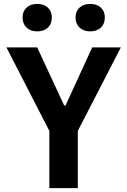

<svg xmlns="http://www.w3.org/2000/svg" viewBox="-20 -976 660 996"><path d="M236 0V-399.1H383.6V0ZM173 -730 312.9 -428.8H320.1L458.2 -730H606.9L375.9 -281.9H243.7L13.5 -730ZM97.1 -885.1Q97.1 -917.7 118 -936.7Q138.9 -955.8 172.8 -955.8Q207.1 -955.8 228 -936.7Q248.9 -917.7 248.9 -885.1Q248.9 -852.1 228 -832.6Q207.1 -813.2 172.8 -813.2Q138.9 -813.2 118 -832.8Q97.1 -852.5 97.1 -885.1ZM371.9 -885.1Q371.9 -917.7 392.8 -936.7Q413.8 -955.8 447.7 -955.8Q481.9 -955.8 502.8 -936.7Q523.8 -917.7 523.8 -885.1Q523.8 -852.1 502.8 -832.6Q481.9 -813.2 447.7 -813.2Q413.8 -813.2 392.8 -832.8Q371.9 -852.5 371.9 -885.1Z"/></svg>

Font: Monaspace Neon Var ExtraLight
Style: Regular
Weight: 200
Designer: Riley Cran and the Lettermatic Team
Version: Version 1.200 (Monaspace Neon Var)